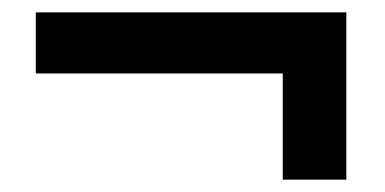

<svg xmlns="http://www.w3.org/2000/svg" viewBox="-20 -436 623 311"><path d="M541 -145H438V-317H38V-416H541Z"/></svg>

Font: Hind Guntur SemiBold
Style: Regular
Weight: 600
Designer: Manushi Parikh, Hitesh Malaviya
Foundry: Indian Type Foundry
Version: Version 1.000;PS 1.0;hotconv 1.0.86;makeotf.lib2.5.63406; tt